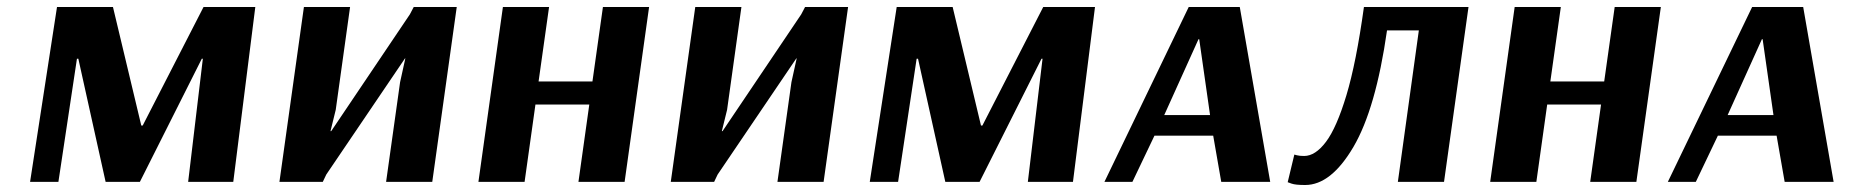

<svg xmlns="http://www.w3.org/2000/svg" viewBox="-20 -520 5286 549"><path d="M647 0H518L560 -352H557L380 0H282L204 -352H200L147 0H66L143 -500H303L384 -161H388L562 -500H710Z M1216 0H1084L1124 -285L1139 -353H1138L913 -21L903 0H779L849 -500H981L940 -206L925 -145H927L1152 -479L1163 -500H1286Z M1766 0H1634L1665 -221H1511L1480 0H1348L1418 -500H1550L1520 -287H1674L1704 -500H1836Z M2335 0H2203L2243 -285L2258 -353H2257L2032 -21L2022 0H1898L1968 -500H2100L2059 -206L2044 -145H2046L2271 -479L2282 -500H2405Z M3048 0H2919L2961 -352H2958L2781 0H2683L2605 -352H2601L2548 0H2467L2544 -500H2704L2785 -161H2789L2963 -500H3111Z M3525 -500 3612 0H3472L3449 -132H3281L3218 0H3138L3379 -500ZM3407 -408 3309 -191H3440L3409 -408Z M4179 -500 4109 0H3977L4037 -433H3946Q3914 -209 3850 -100Q3786 9 3712 9Q3684 9 3673 5Q3662 1 3662 1L3681 -78Q3681 -78 3688.5 -76Q3696 -74 3709 -74Q3741 -74 3771.5 -114.5Q3802 -155 3830 -248Q3858 -341 3880 -500Z M4659 0H4527L4558 -221H4404L4373 0H4241L4311 -500H4443L4413 -287H4567L4597 -500H4729Z M5136 -500 5223 0H5083L5060 -132H4892L4829 0H4749L4990 -500ZM5018 -408 4920 -191H5051L5020 -408Z"/></svg>

Font: Arsenal SC
Style: Bold Italic
Weight: 700
Italic angle: -9.10001°
Designer: Andrij Shevchenko
Foundry: Stairsfor
Version: Version 2.001; ttfautohint (v1.8.4.7-5d5b)